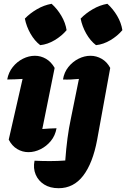

<svg xmlns="http://www.w3.org/2000/svg" viewBox="-20 -793 665 1012"><path d="M278 -117Q271 -78 248 -50Q225 -22 193.5 -6.5Q162 9 130 9Q98 9 70.5 -7.5Q43 -24 26 -57L99 -377Q78 -376 58.5 -375Q39 -374 18 -374Q25 -412 47.5 -440Q70 -468 101 -483.5Q132 -499 164 -499Q195 -499 222.5 -483Q250 -467 268 -435L203 -113Q240 -116 278 -117ZM252 -773Q282 -746 303.5 -709.5Q325 -673 331 -634Q306 -604 268.5 -581.5Q231 -559 192 -555Q162 -578 140.5 -616Q119 -654 111 -695Q138 -723 175 -744.5Q212 -766 252 -773ZM561 -435 492 -56Q469 67 418.5 133Q368 199 289 199Q244 199 213 179.5Q182 160 168 127Q154 94 162 54Q202 56 243 56Q284 56 324 53Q333 -72 353 -165L396 -377Q374 -375 353.5 -374Q333 -373 312 -374Q318 -412 340.5 -440Q363 -468 394 -483.5Q425 -499 457 -499Q488 -499 516 -483Q544 -467 561 -435ZM546 -773Q576 -746 597.5 -709.5Q619 -673 625 -634Q600 -604 562.5 -581.5Q525 -559 486 -555Q456 -578 434.5 -616Q413 -654 405 -695Q432 -723 469 -744.5Q506 -766 546 -773Z"/></svg>

Font: Piazzolla ExtraBold
Style: Italic
Weight: 800
Italic angle: -11.3°
Designer: Juan Pablo del Peral
Foundry: Huerta Tipografica
Version: Version 1.330